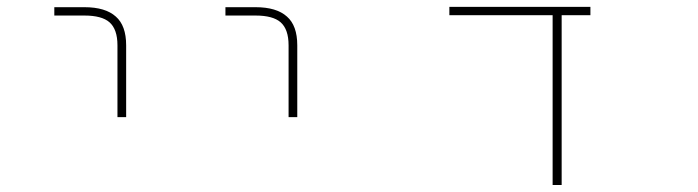

<svg xmlns="http://www.w3.org/2000/svg" viewBox="-20 -564 2040 561"><path d="M323.2 -221.7V-431.6Q323.2 -478.5 299.8 -499Q277.3 -518.6 226.6 -518.6H138.7V-543H226.6Q288.1 -543 318.4 -515.6Q348.6 -489.3 348.6 -431.6V-221.7Z M823.2 -221.7V-431.6Q823.2 -478.5 799.8 -499Q777.3 -518.6 726.6 -518.6H638.7V-543H726.6Q788.1 -543 818.4 -515.6Q848.6 -489.3 848.6 -431.6V-221.7Z M1594.7 -23.4V-519.5H1293V-543.9H1705.1V-519.5H1621.1V-23.4Z"/></svg>

Font: Mgen+ 1mn thin
Style: Regular
Weight: 100
Designer: [Source Han Sans]
Ryoko NISHIZUKA  (kana & ideographs); Paul D. Hunt (Latin, Greek & Cyrillic); Wenlong ZHANG  (bopomofo
Version: Version 1.059.20150602